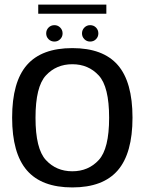

<svg xmlns="http://www.w3.org/2000/svg" viewBox="-20 -807 641 831"><path d="M293 4.2Q425.9 4.2 489.7 -69.7Q553.5 -143.7 553.5 -297.8Q553.5 -452.4 489.7 -525.6Q425.9 -598.8 293 -598.8Q160.3 -598.8 96.4 -525.6Q32.5 -452.4 32.5 -297.8Q32.5 -143.7 96.4 -69.7Q160.3 4.2 293 4.2ZM293 -65.7Q223.6 -65.7 178.6 -114.4Q133.7 -163 133.7 -297.3Q133.7 -431.9 178.6 -480.4Q223.6 -529 293 -529Q362.6 -529 407.4 -480.4Q452.3 -431.9 452.3 -297.3Q452.3 -163 407.4 -114.4Q362.6 -65.7 293 -65.7ZM215.7 -627.1Q230.2 -627.1 240.5 -637.4Q250.9 -647.7 250.9 -662.4Q250.9 -677.4 240.5 -687.8Q230.2 -698.1 215.7 -698.1Q200.5 -698.1 190.2 -687.8Q179.9 -677.4 179.9 -662.4Q179.9 -647.7 190.2 -637.4Q200.5 -627.1 215.7 -627.1ZM370.1 -627.1Q385.3 -627.1 395.5 -637.4Q405.7 -647.7 405.7 -662.4Q405.7 -677.4 395.5 -687.8Q385.3 -698.1 370.1 -698.1Q355.6 -698.1 345.3 -687.8Q334.9 -677.4 334.9 -662.4Q334.9 -647.7 345.2 -637.4Q355.4 -627.1 370.1 -627.1ZM145.5 -747.5H440.3V-787.1H145.5Z"/></svg>

Font: Anybody Thin
Style: Regular
Weight: 100
Designer: Tyler Finck
Foundry: Etcetera Type Company
Version: Version 1.114;gftools[0.9.25]